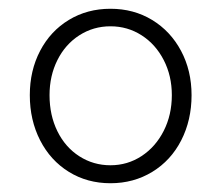

<svg xmlns="http://www.w3.org/2000/svg" viewBox="-20 -793 506 438"><path d="M48 -576Q48 -632 71.5 -677Q95 -722 137 -747.5Q179 -773 232 -773Q285 -773 327 -747.5Q369 -722 393 -677Q417 -632 417 -576Q417 -519 393.5 -473Q370 -427 327.5 -401Q285 -375 232 -375Q179 -375 137 -401Q95 -427 71.5 -473Q48 -519 48 -576ZM372 -576Q372 -620 353.5 -656Q335 -692 303 -712.5Q271 -733 232 -733Q193 -733 161 -712.5Q129 -692 111 -656Q93 -620 93 -576Q93 -530 111 -493.5Q129 -457 161 -436.5Q193 -416 232 -416Q271 -416 303 -437Q335 -458 353.5 -494.5Q372 -531 372 -576Z"/></svg>

Font: Open Sauce Two Light
Style: Regular
Weight: 300
Designer: Alfredo Marco Pradil
Foundry: Creative Sauce Fz LLC
Version: Version 1.477